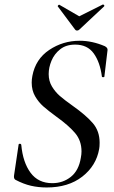

<svg xmlns="http://www.w3.org/2000/svg" viewBox="-20 -816 505 848"><path d="M48 -22Q40 -27 42 -41L62 -176Q62 -181 67.5 -181Q73 -181 74 -176Q81 -99 115 -53Q149 -7 211 -7Q258 -7 293 -35Q328 -63 337 -119Q340 -134 340 -147Q340 -195 311.5 -228.5Q283 -262 230 -300Q193 -327 171.5 -346Q150 -365 135 -391Q120 -417 120 -451Q120 -466 123 -481Q137 -555 197.5 -595.5Q258 -636 332 -636Q387 -636 443 -612Q456 -605 455 -595L441 -478Q441 -475 435.5 -475Q430 -475 430 -478Q422 -541 394 -580Q366 -619 312 -619Q272 -619 246 -598.5Q220 -578 207.5 -548Q195 -518 195 -489Q195 -458 209.5 -434Q224 -410 244 -392.5Q264 -375 302 -348Q360 -307 390 -272Q420 -237 420 -186Q420 -168 418 -158Q405 -84 343.5 -36Q282 12 186 12Q150 12 117 4.5Q84 -3 48 -22ZM235 -789Q235 -791 238 -793.5Q241 -796 242 -795L330 -744L434 -796H435Q438 -796 440 -793Q442 -790 440 -788L330 -685Q326 -681 320 -681Q315 -681 312 -685L235 -788Z"/></svg>

Font: Cormorant Infant Medium
Style: Italic
Weight: 500
Italic angle: -10°
Designer: Christian Thalmann (Catharsis Fonts)
Foundry: Catharsis Fonts
Version: Version 4.000